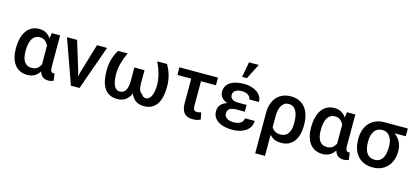

<svg xmlns="http://www.w3.org/2000/svg" viewBox="-74 -1402 4804 2214"><g transform="rotate(15 2328.0 -295.0)"><path d="M499 10.5Q415.5 10.5 392.5 -70Q342.5 10.5 247.5 10.5Q196.5 10.5 158 -8.5Q119.5 -27.5 93.8 -62Q68 -96.5 55 -145Q42 -193.5 42 -252Q42 -315 54.8 -367.8Q67.5 -420.5 93 -458.2Q118.5 -496 157.2 -517Q196 -538 248.5 -538Q337 -538 387.5 -463L397 -528H497V-156Q497 -117.5 506.2 -101.8Q515.5 -86 534.5 -86Q543 -86 548 -88.5L559.5 -4Q533.5 10.5 499 10.5ZM277 -80.5Q313.5 -80.5 339 -97.8Q364.5 -115 381.5 -151Q381 -181 381 -236.5V-245Q381 -248 381 -250.5V-254Q381 -256 381 -257.5V-267Q381 -270 381 -273V-277Q381 -279 381 -281V-285Q381 -287 381 -289V-293Q381 -295 381 -297.5V-374Q364.5 -409.5 339.2 -428Q314 -446.5 278 -446.5Q245.5 -446.5 223 -432.5Q200.5 -418.5 186 -393.2Q171.5 -368 165 -333.2Q158.5 -298.5 158.5 -257.5V-247Q158.5 -209 165.2 -178.2Q172 -147.5 186.2 -125.8Q200.5 -104 223 -92.2Q245.5 -80.5 277 -80.5Z M869.5 0H767L578.5 -528.5H699L807.5 -175L818.5 -126H820L830.5 -175L936.5 -528.5H1057Z M1638 10.5Q1523.5 10.5 1480 -98H1479.5Q1434.5 10.5 1322 10.5Q1266.5 10.5 1228 -10Q1189.5 -30.5 1165.2 -68Q1141 -105.5 1130 -158Q1119 -210.5 1119 -274.5Q1119 -348 1136.5 -410.8Q1154 -473.5 1188.5 -528.5H1303.5Q1238 -394.5 1235 -274.5Q1235 -229.5 1240.2 -193.5Q1245.5 -157.5 1256.8 -132.2Q1268 -107 1285.5 -93.8Q1303 -80.5 1327 -80.5Q1419.5 -80.5 1419.5 -234.5V-392H1540.5V-234.5Q1540.5 -137 1585 -118Q1602 -83.5 1639.5 -83.5Q1642.5 -83.5 1645.5 -83.5Q1666.5 -87 1681.5 -102.8Q1696.5 -118.5 1706.2 -143.5Q1716 -168.5 1720.5 -202Q1725 -235.5 1725 -274.5Q1720.5 -395 1656 -528.5H1772Q1805.5 -472.5 1823.2 -410.5Q1841 -348.5 1841 -274.5Q1841 -211.5 1830 -159Q1819 -106.5 1794.8 -68.8Q1770.5 -31 1731.8 -10.2Q1693 10.5 1638 10.5Z M2224.5 10.5Q2151.5 10.5 2118.8 -28.8Q2086 -68 2086 -147V-437.5H1921V-528.5H2381V-437.5H2202.5V-144Q2202.5 -109.5 2213.8 -96Q2225 -82.5 2250 -82.5Q2264 -82.5 2274 -85Q2284 -87.5 2297 -93L2314 -10.5Q2294 0.5 2272.5 5.5Q2251 10.5 2224.5 10.5Z M2704.5 -609H2647L2681 -791.5H2797.5ZM2692 10Q2640.5 10 2597.5 -0.5Q2554.5 -11 2523.8 -31.2Q2493 -51.5 2476 -81Q2459 -110.5 2459 -149Q2459 -240 2557.5 -271.5V-272Q2516 -289 2492 -317Q2468 -345 2468 -384Q2468 -422.5 2484 -451.2Q2500 -480 2529.5 -499Q2559 -518 2600.2 -527.5Q2641.5 -537 2692 -537Q2737.5 -537 2777.2 -526Q2817 -515 2846.5 -494.5Q2876 -474 2893 -444.8Q2910 -415.5 2910 -379H2793.5Q2793.5 -395 2785.2 -408Q2777 -421 2762.8 -430.2Q2748.5 -439.5 2729.2 -444.5Q2710 -449.5 2688 -449.5Q2661 -449.5 2641.5 -443.8Q2622 -438 2609.2 -428.2Q2596.5 -418.5 2590.5 -405.8Q2584.5 -393 2584.5 -379Q2584.5 -346 2609.2 -328Q2634 -310 2685.5 -310H2781.5V-229H2685.5Q2628.5 -229 2602 -210.5Q2575.5 -192 2575.5 -153.5Q2575.5 -138 2582.5 -124.2Q2589.5 -110.5 2603.8 -100Q2618 -89.5 2639 -83.5Q2660 -77.5 2688 -77.5Q2714.5 -77.5 2735.8 -83.5Q2757 -89.5 2771.8 -100Q2786.5 -110.5 2794.5 -125Q2802.5 -139.5 2802.5 -156H2918.5Q2918.5 -114 2900.2 -83Q2882 -52 2851 -31.2Q2820 -10.5 2778.8 -0.2Q2737.5 10 2692 10Z M3138 203H3021.5V-281.5H3022L3021.5 -282Q3021.5 -340.5 3037.5 -388Q3053.5 -435.5 3083.2 -468.8Q3113 -502 3155.5 -520Q3198 -538 3251.5 -538Q3308.5 -538 3351.5 -518Q3394.5 -498 3423.5 -461.2Q3452.5 -424.5 3467 -372.8Q3481.5 -321 3481.5 -257.5V-249.5Q3481.5 -190.5 3468.5 -142.8Q3455.5 -95 3429.8 -61Q3404 -27 3366 -8.5Q3328 10 3278 10Q3231 10 3197.5 -4.8Q3164 -19.5 3138.5 -49H3138ZM3246 -81Q3276.5 -81 3299 -92.5Q3321.5 -104 3336.2 -125.2Q3351 -146.5 3358.2 -177.2Q3365.5 -208 3365.5 -247V-257.5Q3365.5 -299.5 3358.8 -334.2Q3352 -369 3337.8 -394Q3323.5 -419 3301.2 -432.8Q3279 -446.5 3248 -446.5Q3219.5 -446.5 3198.8 -432.8Q3178 -419 3164.5 -395.5Q3151 -372 3144.5 -341.2Q3138 -310.5 3138 -276V-140Q3170.5 -81 3246 -81Z M4023 10.5Q3939.5 10.5 3916.5 -70Q3866.5 10.5 3771.5 10.5Q3720.5 10.5 3682 -8.5Q3643.5 -27.5 3617.8 -62Q3592 -96.5 3579 -145Q3566 -193.5 3566 -252Q3566 -315 3578.8 -367.8Q3591.5 -420.5 3617 -458.2Q3642.5 -496 3681.2 -517Q3720 -538 3772.5 -538Q3861 -538 3911.5 -463L3921 -528H4021V-156Q4021 -117.5 4030.2 -101.8Q4039.5 -86 4058.5 -86Q4067 -86 4072 -88.5L4083.5 -4Q4057.5 10.5 4023 10.5ZM3801 -80.5Q3837.5 -80.5 3863 -97.8Q3888.5 -115 3905.5 -151Q3905 -181 3905 -236.5V-245Q3905 -248 3905 -250.5V-254Q3905 -256 3905 -257.5V-267Q3905 -270 3905 -273V-277Q3905 -279 3905 -281V-285Q3905 -287 3905 -289V-293Q3905 -295 3905 -297.5V-374Q3888.5 -409.5 3863.2 -428Q3838 -446.5 3802 -446.5Q3769.5 -446.5 3747 -432.5Q3724.5 -418.5 3710 -393.2Q3695.5 -368 3689 -333.2Q3682.5 -298.5 3682.5 -257.5V-247Q3682.5 -209 3689.2 -178.2Q3696 -147.5 3710.2 -125.8Q3724.5 -104 3747 -92.2Q3769.5 -80.5 3801 -80.5Z M4369.5 10Q4311 10 4265.5 -9.5Q4220 -29 4189.2 -64.5Q4158.5 -100 4142.5 -150Q4126.5 -200 4126.5 -261V-269Q4126.5 -326 4142.8 -373.8Q4159 -421.5 4190 -455.8Q4221 -490 4266 -509.2Q4311 -528.5 4369 -528.5H4647.5V-436H4518V-435.5Q4517.5 -435 4517.5 -434.5Q4560 -401 4584.2 -354.2Q4608.5 -307.5 4608.5 -247V-242Q4608.5 -188.5 4592.5 -142.2Q4576.5 -96 4546 -62.2Q4515.5 -28.5 4471 -9.2Q4426.5 10 4369.5 10ZM4369.5 -81Q4401.5 -81 4424.8 -94Q4448 -107 4463 -131.2Q4478 -155.5 4485 -190.5Q4492 -225.5 4492 -269Q4492 -304.5 4484.8 -335Q4477.5 -365.5 4462.2 -388Q4447 -410.5 4423.8 -423.2Q4400.5 -436 4368.5 -436Q4336 -436 4312.5 -423.5Q4289 -411 4273.5 -388.5Q4258 -366 4250.8 -335.5Q4243.5 -305 4243.5 -269V-258.5Q4243.5 -217.5 4251.2 -184.5Q4259 -151.5 4274.5 -128.5Q4290 -105.5 4313.8 -93.2Q4337.5 -81 4369.5 -81Z"/></g></svg>

Font: Roberto Sans Medium
Style: Regular
Weight: 500
Designer: Google (font) & Cristiano Sobral (main changes)
Version: Version 1.000;October 12, 2021;FontCreator 14.0.0.2814 64-bi